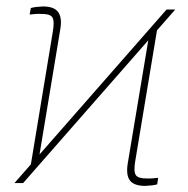

<svg xmlns="http://www.w3.org/2000/svg" viewBox="-20 -576 590 604"><path d="M25.4 0 503.9 -545.9H531.2L52.7 0ZM73.2 -35.2 146.5 -478.5Q151.9 -511.2 144.3 -522Q136.7 -532.7 109.4 -532.2Q100.1 -532.7 91.3 -532Q82.5 -531.2 73.2 -530.3L77.1 -550.8Q85.4 -553.2 95 -554.2Q104.5 -555.2 115.2 -555.7Q132.3 -555.7 144 -551.5Q155.8 -547.4 162.4 -538.8Q168.9 -530.3 170.9 -517.1Q172.9 -503.9 169.9 -485.4L98.6 -55.7ZM436.5 8.8Q419.4 8.8 407.5 4.6Q395.5 0.5 388.9 -8.1Q382.3 -16.6 380.6 -30Q378.9 -43.5 381.8 -61.5L451.2 -477.5L476.6 -497.1L405.3 -68.4Q399.9 -35.6 407.5 -24.9Q415 -14.2 442.4 -14.6Q451.2 -14.2 460 -14.9Q468.8 -15.6 477.5 -16.6L474.6 3.9Q466.3 6.3 456.5 7.3Q446.8 8.3 436.5 8.8Z"/></svg>

Font: Inter 28pt Thin
Style: Italic
Weight: 250
Italic angle: -9.3988°
Designer: Rasmus Andersson
Foundry: rsms
Version: Version 4.001;git-66647c0bb